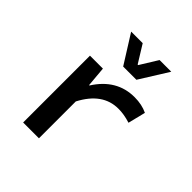

<svg xmlns="http://www.w3.org/2000/svg" viewBox="-199 -864 998 998"><g transform="rotate(45 300.0 -365.5)"><path d="M292 -573.2 192.9 -731H277.8L337.9 -633.8H341.8L401.9 -731H487.8L389.2 -573.2ZM129.9 0V-491.2H225.1L234.9 -379.9H237.8Q315.9 -502.9 446.8 -502.9Q501 -502.9 542 -482.9L518.1 -386.2Q470.2 -401.4 429.2 -400.9Q314 -400.9 246.1 -271V0Z"/></g></svg>

Font: SourceCodePro-Semibold
Style: Regular
Weight: 600
Monospace: yes
Designer: Paul D. Hunt
Foundry: Adobe Systems Incorporated
Version: Version 1.009;PS 1.000;hotconv 1.0.70;makeotf.lib2.5.5900